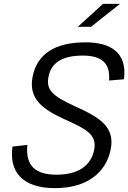

<svg xmlns="http://www.w3.org/2000/svg" viewBox="-20 -961 663 993"><path d="M544 -544.5 621 -551C640 -695 544.5 -742 422.5 -742C268.5 -742 172 -685 148.5 -564C126 -448.5 203 -395 313 -344.5C423 -294.5 482.5 -267 467 -186.5C450 -102 382 -57.5 273 -57.5C162.5 -57.5 111 -104 121.5 -211.5L44.5 -203C27 -78.5 89 12 264.5 12C439 12 530.5 -76.5 552.5 -188.5C575.5 -305 496 -353.5 368.5 -411C250.5 -465 217.5 -496 231 -564.5C245 -638 304.5 -673.5 407.5 -673.5C504 -673.5 551.5 -636.5 544 -544.5ZM382.5 -822.5 513 -941H600.5L451 -822.5Z"/></svg>

Font: Monaspace Neon Light
Style: Italic
Weight: 300
Italic angle: -11°
Designer: Riley Cran & the Lettermatic Team
Foundry: Lettermatic
Version: Version 1.200 (Monaspace Neon)